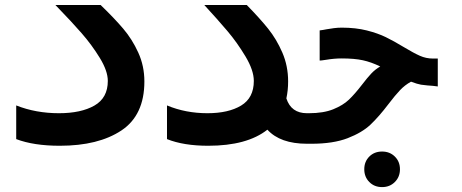

<svg xmlns="http://www.w3.org/2000/svg" viewBox="-20 -572 1840 764"><path d="M44.5 -18.5V-152.5Q122.5 -121.5 214.5 -121.5Q302.5 -121.5 355.8 -152Q409 -182.5 409 -250Q409 -289.5 377 -341.8Q345 -394 304.5 -440.2Q264 -486.5 212.5 -539.5L200.5 -552H380.5Q434.5 -500 470.2 -458Q506 -416 530.2 -362.8Q554.5 -309.5 554.5 -248Q554.5 -113.5 463 -52.8Q371.5 8 218 8Q114 8 44.5 -18.5Z M644.5 -18.5V-152.5Q718.5 -121.5 805.5 -121.5Q889 -121.5 939.5 -152Q990 -182.5 990 -250Q990 -292 956.8 -347.5Q923.5 -403 884.5 -449Q845.5 -495 793 -552H962Q1013 -500 1046.8 -458Q1080.5 -416 1103.5 -362.8Q1126.5 -309.5 1126.5 -248Q1126.5 -212.5 1119.5 -180.5Q1138.5 -121.5 1201.5 -121.5V0Q1095 0 1044 -56Q963 8 808.5 8Q710.5 8 644.5 -18.5Z M1198.5 -121.5H1209.5Q1267 -121.5 1306 -137.2Q1345 -153 1368.5 -175.5Q1392 -198 1420.5 -235Q1441.5 -262.5 1457.2 -279.2Q1473 -296 1493 -307.5Q1457 -325 1423.8 -332.2Q1390.5 -339.5 1339 -339.5Q1310 -339.5 1277 -334Q1258 -331 1252 -331V-451Q1265 -452.5 1279.5 -455.5Q1293 -458 1308.8 -460Q1324.5 -462 1340 -462Q1395.5 -462 1439.8 -450.8Q1484 -439.5 1515.2 -424.2Q1546.5 -409 1587 -384.5Q1626 -361 1650.8 -350Q1675.5 -339 1703 -339H1722V-228Q1701.5 -231 1681.5 -232Q1660 -234 1655.5 -235Q1640.5 -237.5 1615.5 -247Q1591 -233.5 1571.8 -213.2Q1552.5 -193 1525.5 -157.5Q1487.5 -107.5 1454.2 -76Q1421 -44.5 1363.5 -22.2Q1306 0 1219.5 0H1198.5ZM1429.5 101.5Q1429.5 71 1449.5 51Q1469.5 31 1500.5 31Q1531 31 1551.2 51Q1571.5 71 1571.5 101.5Q1571.5 132 1551.2 152.2Q1531 172.5 1500.5 172.5Q1469.5 172.5 1449.5 152.2Q1429.5 132 1429.5 101.5Z"/></svg>

Font: JuliaMono ExtraBold
Style: Italic
Weight: 800
Italic angle: -9°
Monospace: yes
Designer: cormullion
Foundry: corm
Version: Version 0.057; ttfautohint (v1.8.4)